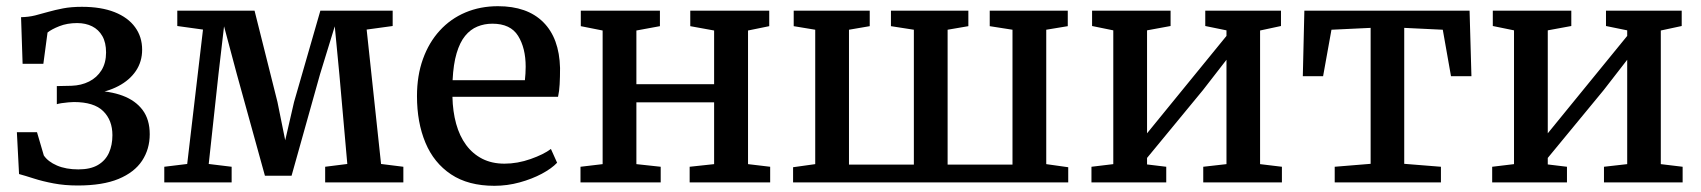

<svg xmlns="http://www.w3.org/2000/svg" viewBox="-20 -589 5492 620"><path d="M231 10Q188.5 10 153 3.2Q117.5 -3.5 89.5 -12.5Q61.5 -21.5 41.5 -27L34.5 -162H99.5L121.5 -87Q135 -67 164 -54.5Q193 -42 233 -42Q272 -42 296.2 -56.2Q320.5 -70.5 331.8 -95.5Q343 -120.5 343 -152.5Q343 -201 313.2 -230.2Q283.5 -259.5 218.5 -259.5Q213 -259.5 201 -258.5Q189 -257.5 178.2 -255.8Q167.5 -254 163.5 -252.5V-311L210.5 -312Q242.5 -313 267.8 -325.8Q293 -338.5 307.8 -362.2Q322.5 -386 322.5 -419.5Q322.5 -451.5 310.5 -472.5Q298.5 -493.5 277.5 -504Q256.5 -514.5 229 -514.5Q197 -514.5 171.8 -504.5Q146.5 -494.5 133.5 -484L120 -383H53L48 -533.5Q72.5 -534 93.5 -539.2Q114.5 -544.5 136.2 -550.8Q158 -557 184 -562Q210 -567 244.5 -567Q306.5 -567 350 -549.8Q393.5 -532.5 416.2 -501.2Q439 -470 439 -428.5Q439 -390 418.8 -360Q398.5 -330 362.2 -311Q326 -292 278 -285.5L278.5 -296Q334.5 -295.5 376 -280Q417.5 -264.5 440.5 -233.8Q463.5 -203 463.5 -155.5Q463.5 -107.5 438.8 -70Q414 -32.5 362.8 -11.2Q311.5 10 231 10Z M510.5 0V-50.5L584.5 -59.5L635.5 -493.5L552.5 -505V-554.5H802L876 -259.5L901 -136L929.5 -259.5L1014.5 -554.5H1248V-505L1164 -493.5L1210.5 -59.5L1282.5 -50.5V0H1030V-50.5L1101.5 -59.5L1076 -347.5L1061 -504L1013.5 -349.5L921.5 -21.5H835.5L744.5 -350.5L703.5 -504L685.5 -349.5L654 -59.5L728 -50.5V0Z M1576.5 11Q1492 11 1436.5 -26Q1381 -63 1353.8 -128.2Q1326.5 -193.5 1326.5 -278.5Q1326.5 -345 1345.8 -398.5Q1365 -452 1400 -490.2Q1435 -528.5 1483 -548.8Q1531 -569 1588 -569Q1682.5 -569 1734.2 -517.5Q1786 -466 1788.5 -369.5Q1788.5 -339.5 1787.2 -316.8Q1786 -294 1782 -276.5H1441Q1442 -229 1453 -189.2Q1464 -149.5 1485.2 -120.8Q1506.5 -92 1537.5 -76.2Q1568.5 -60.5 1609 -60.5Q1651 -60.5 1693.5 -75.5Q1736 -90.5 1759 -108L1779 -63.5Q1761.5 -45 1729.8 -28Q1698 -11 1658 0Q1618 11 1576.5 11ZM1441.5 -330H1675Q1676 -339 1676.8 -351.5Q1677.5 -364 1677.5 -373.5Q1677.5 -434 1653 -473.2Q1628.5 -512.5 1570 -512.5Q1544 -512.5 1521.5 -503.2Q1499 -494 1482 -473.2Q1465 -452.5 1454.5 -417.2Q1444 -382 1441.5 -330Z M1854.5 0V-50.5L1926 -59V-490.5L1855.5 -504.5V-554.5H2111V-504.5L2035 -490.5V-317H2286V-490.5L2209 -504.5V-554.5H2464V-504.5L2395.5 -490.5V-59L2467 -50.5V0H2207V-50.5L2286 -59V-258.5H2035V-59L2113.5 -50.5V0Z M2541 0V-49L2612.5 -59V-493L2543 -504.5V-554.5H2788.5V-504.5L2721.5 -493V-57.5H2931V-493L2857 -504.5V-554.5H3107V-504.5L3040 -493V-57.5H3249.5V-493L3176 -504.5V-554.5H3428V-504.5L3358.5 -493V-59L3429.5 -49V0Z M3504.5 0V-50.5L3575 -59V-491L3506.5 -505V-554.5H3760V-505L3684 -491V-158.5L3754.5 -245L3940.5 -473V-491L3872 -505V-554.5H4116.5V-505L4049 -490.5V-59L4119.5 -50.5V0H3865.5V-50.5L3940.5 -59V-396L3864.5 -298L3684 -79V-58L3746 -50.5V0Z M4290 0V-50.5L4406 -60V-499L4279.5 -493L4252.5 -343H4187L4192 -554.5H4725.5L4731.5 -343H4665.5L4639 -493L4514.5 -499V-60L4633 -50.5V0Z M4798.5 0V-50.5L4869 -59V-491L4800.5 -505V-554.5H5054V-505L4978 -491V-158.5L5048.5 -245L5234.5 -473V-491L5166 -505V-554.5H5410.5V-505L5343 -490.5V-59L5413.5 -50.5V0H5159.5V-50.5L5234.5 -59V-396L5158.5 -298L4978 -79V-58L5040 -50.5V0Z"/></svg>

Font: Merriweather 20pt Medium
Style: Regular
Weight: 500
Version: Version 2.100